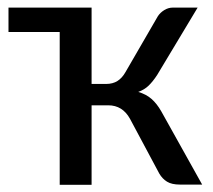

<svg xmlns="http://www.w3.org/2000/svg" viewBox="-20 -498 575 518"><path d="M2.9 -477.5H227.1V-271.5H266.1Q284.2 -271.5 296.9 -279.5Q309.6 -287.6 318.4 -303.2L405.8 -454.1Q412.1 -463.9 423.1 -470.7Q434.1 -477.5 446.3 -477.5H513.2L403.8 -295.4Q392.6 -278.3 381.1 -267.1Q369.6 -255.9 353 -250Q374.5 -243.7 388.9 -231Q403.3 -218.3 415 -197.8L525.4 0H465.8Q443.4 0 430.7 -7.8Q418 -15.6 409.7 -29.8L330.6 -177.7Q310.5 -213.9 272 -213.9H227.1V0.5H141.1V-411.6H2.9Z"/></svg>

Font: Carlito
Style: Regular
Weight: 400
Designer: Lukasz Dziedzic
Foundry: tyPoland Lukasz Dziedzic
Version: Version 1.103; Beta1; all basic design good, some composites